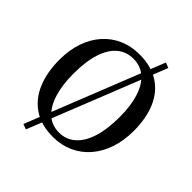

<svg xmlns="http://www.w3.org/2000/svg" viewBox="-253 -979 1223 1223"><g transform="rotate(45 358.5 -368.0)"><path d="M523 -833.5 558.5 -819.5 193.5 98.5 158 85.5ZM352.5 11Q244.5 12 172.8 -36Q101 -84 65.8 -169.5Q30.5 -255 30.5 -366Q30.5 -455 55.2 -526Q80 -597 125.2 -647.5Q170.5 -698 232 -724.8Q293.5 -751.5 367.5 -751.5Q474 -751.5 545 -705.5Q616 -659.5 651.2 -576.2Q686.5 -493 686.5 -381Q686.5 -292.5 662 -220.5Q637.5 -148.5 592.8 -97Q548 -45.5 486.8 -17.5Q425.5 10.5 352.5 11ZM357 -36Q418.5 -36 464.2 -74.8Q510 -113.5 535.2 -190Q560.5 -266.5 560.5 -380.5Q560.5 -481.5 537.2 -554Q514 -626.5 469.2 -665.5Q424.5 -704.5 359.5 -704.5Q298 -704.5 252.5 -667.5Q207 -630.5 181.8 -555.2Q156.5 -480 156.5 -366Q156.5 -264.5 179.8 -190.2Q203 -116 247.5 -76Q292 -36 357 -36Z"/></g></svg>

Font: Merriweather 48pt Medium
Style: Regular
Weight: 500
Version: Version 2.100